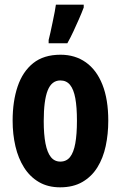

<svg xmlns="http://www.w3.org/2000/svg" viewBox="-20 -791 528 821"><path d="M443 -275Q443 -218 432 -166.5Q421 -115 396.5 -75.5Q372 -36 332.5 -13Q293 10 237 10Q185 10 146.5 -12.5Q108 -35 83 -74.5Q58 -114 46 -165.5Q34 -217 34 -275Q34 -358 55.5 -421.5Q77 -485 122 -521Q167 -557 239 -557Q301 -557 347 -524.5Q393 -492 418 -429Q443 -366 443 -275ZM167 -273Q167 -216 174.5 -177.5Q182 -139 197.5 -119.5Q213 -100 238 -100Q264 -100 279.5 -119.5Q295 -139 302 -178Q309 -217 309 -275Q309 -333 302 -371Q295 -409 279.5 -428Q264 -447 238 -447Q201 -447 184 -404.5Q167 -362 167 -273ZM188 -620Q191 -631 195.5 -651.5Q200 -672 205 -696Q210 -720 214 -740.5Q218 -761 219 -771H338V-759Q329 -735 317.5 -709Q306 -683 294 -657Q282 -631 268 -606H188Z"/></svg>

Font: Noto Sans Display ExtraCondensed
Style: Bold
Weight: 700
Width: 2
Designer: Monotype Design Team
Foundry: Monotype Imaging Inc.
Version: Version 2.003